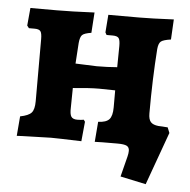

<svg xmlns="http://www.w3.org/2000/svg" viewBox="-47 -517 694 702"><g transform="rotate(5 300.0 -165.5)"><path d="M419 119 438 44Q441 32 441 23Q441 10 431.5 5Q422 0 397 0Q326 0 314 1L320 -73Q349 -74 360.5 -86.5Q372 -99 372 -131V-193L313 -194Q277 -194 217 -188L216 -116Q215 -92 221 -83Q227 -74 243 -74Q257 -74 267 -76L272 -69L265 3Q175 0 153 0Q143 0 50 3L28 4L34 -68Q65 -74 75.5 -86Q86 -98 86 -128V-356Q86 -378 80.5 -385Q75 -392 59 -392H38L31 -401L37 -466H134Q186 -466 272 -470L267 -395Q241 -391 233.5 -383.5Q226 -376 224 -354L219 -278L297 -275Q336 -275 372 -278L373 -356Q373 -378 367.5 -385Q362 -392 345 -392H323L318 -401L323 -466H437Q479 -466 563 -470L559 -396Q531 -392 522.5 -385Q514 -378 512 -357Q504 -247 504 -120Q504 -98 512.5 -88.5Q521 -79 541 -77L575 -75L583 -55L513 139Z"/></g></svg>

Font: Alegreya ExtraBold
Style: Regular
Weight: 800
Designer: Juan Pablo del Peral
Foundry: Huerta Tipografica
Version: Version 2.007; ttfautohint (v1.6)